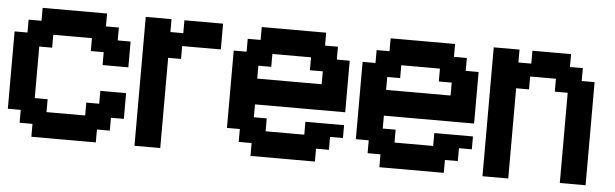

<svg xmlns="http://www.w3.org/2000/svg" viewBox="-39 -621 2378 742"><g transform="rotate(5 1150.0 -250.0)"><path d="M350 -300H450V-400H400V-450H350V-500H100V-450H50V-400H0V-100H50V-50H100V0H350V-50H400V-100H450V-200H350V-150H300V-100H150V-150H100V-350H150V-400H300V-350H350Z M600 -450V-500H500V0H600V-350H650V-400H800V-500H650V-450Z M950 -350H1000V-400H1150V-350H1200V-300H950ZM900 -450V-400H850V-100H900V-50H950V0H1200V-50H1250V-100H1300V-150H1150V-100H1000V-150H950V-200H1300V-400H1250V-450H1200V-500H950V-450Z M1450 -350H1500V-400H1650V-350H1700V-300H1450ZM1400 -450V-400H1350V-100H1400V-50H1450V0H1700V-50H1750V-100H1800V-150H1650V-100H1500V-150H1450V-200H1800V-400H1750V-450H1700V-500H1450V-450Z M2150 -350V0H2250V-400H2200V-450H2150V-500H2000V-450H1950V-500H1850V0H1950V-350H2000V-400H2100V-350Z"/></g></svg>

Font: Analogue OS
Style: Regular
Weight: 400
Designer: AbFarid
Version: Version 1.000